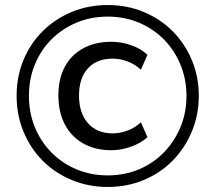

<svg xmlns="http://www.w3.org/2000/svg" viewBox="-20 -734 855 763"><path d="M408 9Q332 9 265.5 -18.5Q199 -46 150 -95Q101 -144 73.5 -210.5Q46 -277 46 -353Q46 -430 73.5 -496Q101 -562 150 -610.5Q199 -659 265 -686.5Q331 -714 408 -714Q485 -714 551 -686.5Q617 -659 665.5 -610.5Q714 -562 742 -496Q770 -430 770 -353Q770 -277 742 -210.5Q714 -144 665.5 -95Q617 -46 551 -18.5Q485 9 408 9ZM423 -137Q358 -137 310.5 -164Q263 -191 237.5 -240Q212 -289 212 -355Q212 -421 237.5 -468.5Q263 -516 310.5 -542Q358 -568 423 -568Q462 -568 501 -554.5Q540 -541 566 -516L540 -457Q515 -480 485.5 -490.5Q456 -501 428 -501Q365 -501 329.5 -462.5Q294 -424 294 -354Q294 -285 329.5 -244.5Q365 -204 428 -204Q456 -204 485.5 -214.5Q515 -225 540 -248L566 -189Q540 -165 500.5 -151Q461 -137 423 -137ZM408 -37Q475 -37 532 -61Q589 -85 631 -128Q673 -171 697 -228.5Q721 -286 721 -353Q721 -420 697 -477.5Q673 -535 631 -577.5Q589 -620 532 -644Q475 -668 408 -668Q341 -668 284 -644Q227 -620 184.5 -577.5Q142 -535 118.5 -477.5Q95 -420 95 -353Q95 -286 118.5 -228.5Q142 -171 184.5 -128Q227 -85 284 -61Q341 -37 408 -37Z"/></svg>

Font: Nunito Sans 10pt Medium
Style: Regular
Weight: 500
Designer: Vernon Adams
Foundry: Vernon Adams
Version: Version 3.101;gftools[0.9.27]